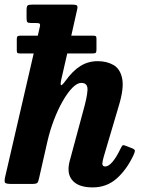

<svg xmlns="http://www.w3.org/2000/svg" viewBox="-25 -800 627 835"><path d="M555.5 -125Q525.5 -61.5 482 -23.2Q438.5 15 378.5 15Q326.5 15 299.8 -6.2Q273 -27.5 273 -64.5Q273 -74.5 275.2 -86.8Q277.5 -99 280.5 -108.5L337.5 -320Q353.5 -376 355.5 -407.8Q357.5 -439.5 328.5 -439.5Q310.5 -439.5 289.5 -418Q268.5 -396.5 247.8 -360.2Q227 -324 209.5 -278.2Q192 -232.5 181 -184L145 -25.5Q142 -10 137.5 -5Q133 0 114 0H26Q2 0 -2.5 -5Q-7 -10 -3 -29L121.5 -567.5H64Q52.5 -567.5 50.2 -570.2Q48 -573 48 -582.5V-631Q48 -639.5 51.5 -642.2Q55 -645 65 -645H139.5L147.5 -680.5Q151 -693.5 147.5 -696.8Q144 -700 131 -700H109.5Q97 -700 93.8 -704Q90.5 -708 90.5 -722V-755Q90.5 -772 95 -776Q99.5 -780 116 -780H285Q306 -780 310 -775.8Q314 -771.5 309.5 -754L285 -645H378.5Q389 -645 391.8 -642.5Q394.5 -640 394.5 -631V-584Q394.5 -575 392 -571.2Q389.5 -567.5 377.5 -567.5H267.5L242 -456.5Q236.5 -432 240.5 -429.8Q244.5 -427.5 259.5 -448Q291 -492 324.8 -513Q358.5 -534 400 -534Q439 -534 468.2 -517.5Q497.5 -501 506.2 -459Q515 -417 492 -341L426 -118Q424 -111.5 422 -102Q420 -92.5 420 -89Q420 -76 432.5 -76Q447 -76 463.8 -95.5Q480.5 -115 497.5 -150Q503.5 -162.5 507 -166.8Q510.5 -171 522.5 -165.5L550 -155Q561.5 -150 561.8 -144.8Q562 -139.5 555.5 -125Z"/></svg>

Font: Besley* Narrow
Style: Bold Italic
Weight: 700
Width: 4
Italic angle: -13°
Designer: Owen Earl
Foundry: indestructible type*
Version: Version 3.000; ttfautohint (v1.8.3)